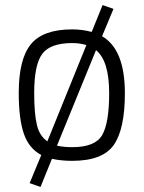

<svg xmlns="http://www.w3.org/2000/svg" viewBox="-20 -625 567 758"><path d="M265 -509Q304 -509 342 -499L385 -605L428 -590L383 -482Q473 -430 473 -257Q473 -115 429 -52.5Q385 10 265 10Q222 10 185 2L140 113L97 98L143 -13Q94 -39 74 -97.5Q54 -156 54 -258Q54 -392 102 -450.5Q150 -509 265 -509ZM265 -455Q179 -455 147 -412.5Q115 -370 115 -258Q115 -177 125.5 -132.5Q136 -88 167 -67L321 -447Q295 -455 265 -455ZM265 -44Q356 -44 383.5 -92Q411 -140 411 -257Q411 -385 359 -427L205 -50Q230 -44 265 -44Z"/></svg>

Font: TitilliumText22L Lt
Style: Thin
Weight: 300
Designer: Campivisivi
Foundry: Campivisivi
Version: 1.000